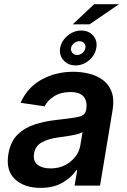

<svg xmlns="http://www.w3.org/2000/svg" viewBox="-20 -901 615 932"><path d="M176.1 11Q98.4 11 52.9 -30.9Q7.5 -72.8 20.6 -153.1Q30.9 -214.5 66.2 -248.4Q101.6 -282.3 151.5 -297.8Q201.3 -313.2 255 -318.9Q328.1 -326.7 361 -333.8Q393.8 -340.9 398.4 -367.9V-370Q404.8 -410.2 385.7 -432.2Q366.5 -454.2 321.7 -454.2Q274.9 -454.2 242.9 -433.8Q210.9 -413.4 196.4 -384.9L79.9 -402Q112.9 -476.6 181.6 -514.6Q250.4 -552.6 336.3 -552.6Q375.4 -552.6 412.8 -543.3Q450.3 -534.1 479.2 -512.8Q508.2 -491.5 521.8 -455.3Q535.5 -419 526.3 -365.1L465.6 0H342L354.8 -74.9H350.5Q327.8 -40.5 284.1 -14.7Q240.4 11 176.1 11ZM224.8 -83.5Q282.7 -83.5 322.6 -116.8Q362.6 -150.2 370 -195.7L380.7 -259.9Q371.4 -253.2 348.7 -248Q326 -242.9 301 -239.3Q275.9 -235.8 258.9 -233.3Q214.8 -227.3 182.9 -209.9Q150.9 -192.5 145.2 -155.2Q139.6 -120 162.1 -101.7Q184.7 -83.5 224.8 -83.5ZM346.2 -583.5Q310.7 -583.5 288.5 -608.3Q266.3 -633.2 272 -668.3Q278.4 -703.1 308.4 -728Q338.4 -752.8 373.9 -752.8Q410.9 -752.8 432.4 -728Q453.8 -703.1 447.4 -668.3Q441.8 -633.2 412.5 -608.3Q383.2 -583.5 346.2 -583.5ZM333.1 -783 437.1 -880.7H557.9L414.8 -783ZM354 -634.2Q369 -634.2 380.7 -644.4Q392.4 -654.5 394.5 -668.3Q396.7 -681.1 388.5 -691.1Q380.3 -701 365.4 -701Q351.2 -701 339.1 -691.1Q327.1 -681.1 324.9 -668.3Q322.8 -654.5 331.3 -644.4Q339.8 -634.2 354 -634.2Z"/></svg>

Font: Inter UI Semi Bold
Style: Italic
Weight: 600
Italic angle: -9.39999°
Designer: Rasmus Andersson
Foundry: rsms
Version: 3.2;8d6f07862